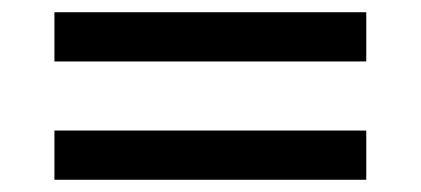

<svg xmlns="http://www.w3.org/2000/svg" viewBox="-20 -489 688 314"><path d="M69 -388.5V-469H579V-388.5ZM69 -195V-275.5H579V-195Z"/></svg>

Font: Geologica Thin Cursive
Style: Regular
Weight: 400
Version: Version 1.010;gftools[0.9.28]